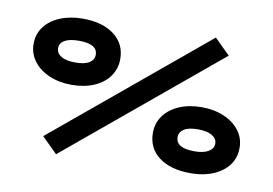

<svg xmlns="http://www.w3.org/2000/svg" viewBox="-75 -782 1351 949"><g transform="rotate(10 600.0 -307.5)"><path d="M180 -32 936 -660 1014 -583 258 45ZM54 -473Q54 -523 82 -560Q110 -597 160 -617.5Q210 -638 273 -638Q372 -638 430.5 -593.5Q489 -549 489 -473Q489 -425 462.5 -387Q436 -349 387 -327.5Q338 -306 273 -306Q211 -306 161 -327.5Q111 -349 82.5 -387Q54 -425 54 -473ZM366 -473Q366 -527 273 -527Q226 -527 201.5 -513Q177 -499 177 -473Q177 -448 201.5 -433Q226 -418 273 -418Q320 -418 343 -433Q366 -448 366 -473ZM711 -143Q711 -191 738 -228.5Q765 -266 814 -287.5Q863 -309 928 -309Q990 -309 1040 -287.5Q1090 -266 1118 -228.5Q1146 -191 1146 -143Q1146 -68 1085 -23Q1024 22 928 22Q828 22 769.5 -22Q711 -66 711 -143ZM1024 -143Q1024 -168 999 -183Q974 -198 928 -198Q881 -198 858 -183Q835 -168 835 -143Q835 -88 928 -88Q974 -88 999 -103Q1024 -118 1024 -143Z"/></g></svg>

Font: BioRhyme Expanded ExtraBold
Style: Regular
Weight: 800
Width: 7
Designer: Aoife Mooney
Foundry: Aoife Mooney Type
Version: Version 1.001